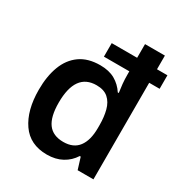

<svg xmlns="http://www.w3.org/2000/svg" viewBox="-180 -886 959 1021"><g transform="rotate(30 300.0 -375.0)"><path d="M255 10Q151 10 98.5 -66Q46 -142 46 -268Q46 -351 69.5 -413Q93 -475 141.5 -509.5Q190 -544 265 -544Q319 -544 356 -523Q393 -502 417 -465H423Q419 -491 416.5 -517Q414 -543 414 -576V-593H258V-676H414V-760H536V-676H600V-593H536V0H439L417 -71H411Q387 -33 347.5 -11.5Q308 10 255 10ZM297 -92Q359 -92 389.5 -132.5Q420 -173 420 -248V-266Q420 -316 409.5 -356Q399 -396 373 -419Q347 -442 301 -442Q172 -442 172 -261Q172 -175 202.5 -133.5Q233 -92 297 -92Z"/></g></svg>

Font: Noto Sans Mono SemiBold
Style: Regular
Weight: 600
Designer: Monotype Design Team
Foundry: Monotype Imaging Inc.
Version: Version 2.014; ttfautohint (v1.8.4.7-5d5b)